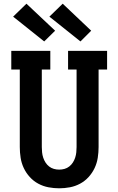

<svg xmlns="http://www.w3.org/2000/svg" viewBox="-20 -1010 640 1038"><path d="M300 8Q271 8 242 2.5Q213 -3 187 -17Q161 -31 141 -53Q121 -75 108.5 -101.5Q96 -128 91.5 -157Q87 -186 87 -215V-634H41V-735H252V-634H206V-215Q206 -201 207.5 -186.5Q209 -172 213.5 -158Q218 -144 226 -131.5Q234 -119 245.5 -110Q257 -101 271 -97Q285 -93 300 -93Q315 -93 329 -97Q343 -101 354.5 -110Q366 -119 374 -131.5Q382 -144 386.5 -158Q391 -172 392.5 -186.5Q394 -201 394 -215V-634H348V-735H559V-634H513V-215Q513 -186 508.5 -157Q504 -128 491.5 -101.5Q479 -75 459 -53Q439 -31 413 -17Q387 -3 358 2.5Q329 8 300 8ZM415 -786 247 -920 319 -990 473 -844ZM219 -786 51 -920 123 -990 278 -844Z"/></svg>

Font: Iosevka HT Extended
Style: Bold
Weight: 700
Width: 7
Monospace: yes
Designer: Belleve Invis
Foundry: Belleve Invis
Version: Version 32.3.0; ttfautohint (v1.8.4)